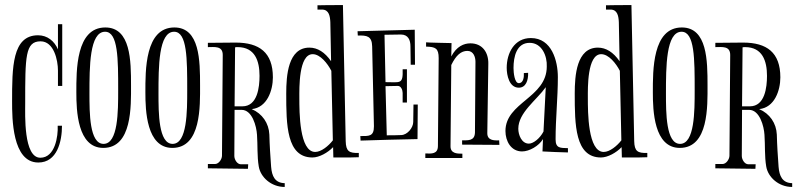

<svg xmlns="http://www.w3.org/2000/svg" viewBox="-20 -673 3164 762"><path d="M227 -577H210V-477C196 -510 168 -533 131 -533C28 -533 28 -405 28 -270C28 -205 28 -28 132 -28C207 -28 226 -112 226 -174H209C211 -133 199 -47 140 -47C73 -47 80 -219 80 -263C80 -448 80 -509 141 -509C194 -509 210 -434 210 -393V-332H227Z M500 -334C500 -432 499 -564 398 -564C281 -564 283 -393 283 -306C283 -235 287 -86 390 -86C505 -86 500 -253 500 -334ZM397 -547C449 -547 449 -439 449 -315C449 -231 449 -102 391 -102C335 -102 335 -225 335 -302C335 -407 335 -547 397 -547Z M774 -334C774 -432 773 -564 672 -564C555 -564 557 -393 557 -306C557 -235 561 -86 664 -86C779 -86 774 -253 774 -334ZM671 -547C723 -547 723 -439 723 -315C723 -231 723 -102 665 -102C609 -102 609 -225 609 -302C609 -407 609 -547 671 -547Z M936 -21C921 -21 910 -40 910 -54L911 -237H939C981 -237 998 -172 1000 -138C1003 -96 1000 -53 1007 -12C1014 30 1056 69 1110 69V54C1071 53 1059 26 1056 -11C1053 -53 1050 -96 1049 -139C1047 -184 1021 -222 979 -240C1040 -246 1063 -314 1063 -366C1063 -465 1009 -504 915 -504C878 -504 842 -503 805 -503V-486C831 -486 864 -492 864 -455L861 -55C861 -42 849 -22 833 -22H805V-5L964 -3L965 -21ZM911 -251 913 -485C916 -486 919 -486 923 -486C992 -486 1010 -431 1010 -372C1010 -327 1002 -251 942 -251Z M1294 -430C1269 -466 1240 -484 1208 -484C1123 -484 1116 -373 1116 -302C1116 -178 1117 -48 1220 -48C1247 -48 1281 -67 1302 -89L1303 -48C1370 -48 1387 -48 1404 -49V-66C1366 -65 1353 -72 1352 -113L1341 -653C1275 -653 1257 -652 1240 -652V-635H1258C1286 -635 1290 -608 1291 -585ZM1221 -458C1251 -458 1280 -421 1295 -392L1301 -116C1284 -94 1255 -70 1231 -70C1168 -70 1168 -228 1168 -285C1168 -323 1165 -458 1221 -458Z M1506 -535C1528 -535 1549 -536 1571 -536C1600 -536 1609 -514 1609 -489L1610 -416H1627L1626 -555L1399 -549L1400 -532C1436 -533 1456 -530 1457 -489L1464 -174V-171C1464 -131 1444 -133 1410 -133L1411 -115C1486 -117 1562 -120 1637 -121L1638 -258H1621L1620 -189C1620 -166 1597 -138 1573 -137C1554 -136 1535 -136 1515 -136L1510 -331L1559 -332C1572 -332 1578 -315 1578 -304V-266H1595V-398H1578C1580 -337 1569 -347 1510 -347Z M1771 -415C1790 -454 1810 -471 1835 -471C1859 -471 1867 -447 1867 -428L1865 -147C1864 -114 1839 -116 1814 -116V-99L1962 -98L1961 -116C1939 -115 1913 -116 1914 -146L1918 -420C1919 -464 1895 -501 1847 -501C1821 -501 1792 -489 1771 -449L1772 -502C1772 -502 1671 -504 1671 -505V-488C1708 -487 1721 -482 1721 -442L1718 -94C1718 -61 1693 -63 1668 -64V-46H1815V-63C1793 -63 1767 -64 1768 -94Z M2133 -72C2166 -70 2200 -69 2234 -68V-85C2204 -86 2185 -84 2185 -120C2185 -203 2194 -285 2194 -367C2194 -431 2170 -522 2087 -522C2021 -522 1991 -462 1991 -404C1991 -374 2001 -325 2039 -325C2067 -325 2077 -354 2076 -384L2059 -383C2060 -369 2058 -343 2039 -343C2022 -343 2018 -385 2018 -403C2018 -448 2030 -503 2082 -503C2131 -503 2152 -450 2150 -409C2150 -285 1986 -267 1986 -153C1986 -113 2008 -72 2052 -72C2081 -72 2119 -94 2135 -121ZM2079 -103C2050 -103 2037 -138 2037 -162C2037 -226 2109 -275 2146 -327L2137 -151C2123 -124 2097 -103 2079 -103Z M2439 -430C2414 -466 2385 -484 2353 -484C2268 -484 2261 -373 2261 -302C2261 -178 2262 -48 2365 -48C2392 -48 2426 -67 2447 -89L2448 -48C2515 -48 2532 -48 2549 -49V-66C2511 -65 2498 -72 2497 -113L2486 -653C2420 -653 2402 -652 2385 -652V-635H2403C2431 -635 2435 -608 2436 -585ZM2366 -458C2396 -458 2425 -421 2440 -392L2446 -116C2429 -94 2400 -70 2376 -70C2313 -70 2313 -228 2313 -285C2313 -323 2310 -458 2366 -458Z M2788 -334C2788 -432 2787 -564 2686 -564C2569 -564 2571 -393 2571 -306C2571 -235 2575 -86 2678 -86C2793 -86 2788 -253 2788 -334ZM2685 -547C2737 -547 2737 -439 2737 -315C2737 -231 2737 -102 2679 -102C2623 -102 2623 -225 2623 -302C2623 -407 2623 -547 2685 -547Z M2950 -21C2935 -21 2924 -40 2924 -54L2925 -237H2953C2995 -237 3012 -172 3014 -138C3017 -96 3014 -53 3021 -12C3028 30 3070 69 3124 69V54C3085 53 3073 26 3070 -11C3067 -53 3064 -96 3063 -139C3061 -184 3035 -222 2993 -240C3054 -246 3077 -314 3077 -366C3077 -465 3023 -504 2929 -504C2892 -504 2856 -503 2819 -503V-486C2845 -486 2878 -492 2878 -455L2875 -55C2875 -42 2863 -22 2847 -22H2819V-5L2978 -3L2979 -21ZM2925 -251 2927 -485C2930 -486 2933 -486 2937 -486C3006 -486 3024 -431 3024 -372C3024 -327 3016 -251 2956 -251Z"/></svg>

Font: Bigelow Rules
Style: Regular
Weight: 400
Designer: Astigmatic (AOETI)
Foundry: Astigmatic (AOETI)
Version: Version 1.000